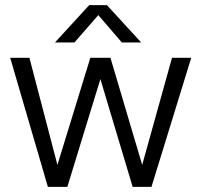

<svg xmlns="http://www.w3.org/2000/svg" viewBox="-20 -724 780 744"><path d="M325.5 -704H394.5L527 -559.5H452L361 -665.5L268.5 -559.5H193ZM19.5 -500H94L202.5 -85L330 -500H408L531 -85L646.5 -500H721L567 0H494L369 -417.5L241 0H165.5Z"/></svg>

Font: Overused Grotesk Book
Style: Regular
Weight: 375
Version: Version 0.004